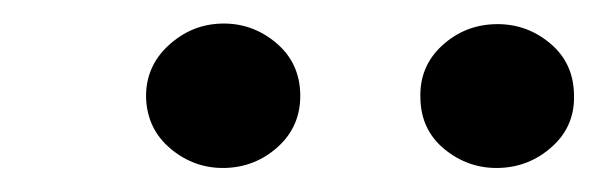

<svg xmlns="http://www.w3.org/2000/svg" viewBox="-20 -749 507 163"><path d="M104 -666Q103.5 -692.4 123 -710.4Q142.6 -728.5 168.5 -729Q194.3 -729.5 214.4 -712.6Q234.4 -695.8 234.9 -668.9Q235.4 -642.1 216.1 -624.5Q196.8 -606.9 170.4 -606.4Q145 -606 125 -622.6Q105 -639.2 104 -666ZM336.9 -665.5Q335.9 -692.4 355.2 -710.2Q374.5 -728 400.9 -728.5Q426.8 -729 446.8 -712.4Q466.8 -695.8 467.3 -668.9Q468.3 -642.1 448.7 -624.5Q429.2 -606.9 402.8 -606.4Q377.4 -606 357.4 -622.3Q337.4 -638.7 336.9 -665.5Z"/></svg>

Font: Roboto
Style: Bold Italic
Weight: 700
Italic angle: -12°
Designer: Christian Robertson
Foundry: Google
Version: Version 3.0